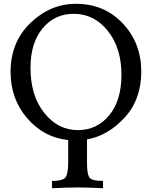

<svg xmlns="http://www.w3.org/2000/svg" viewBox="-20 -722 822 1002"><path d="M386.2 -43Q486.3 -43 550 -120.4Q613.8 -197.8 613.8 -331.5Q613.8 -472.2 542.5 -561Q471.2 -649.9 365.2 -649.9Q265.1 -649.9 202.1 -573.7Q139.2 -497.6 139.2 -368.2Q139.2 -222.7 210.9 -132.8Q282.7 -43 386.2 -43ZM517.6 260.3Q437 256.3 385.3 256.3Q325.7 256.3 251.5 260.3V222.2Q314 222.2 325 199Q335.9 175.8 335.9 125.5V8.8Q209.5 -3.9 122.3 -104.5Q35.2 -205.1 35.2 -346.7Q35.2 -502.4 138.9 -602.3Q242.7 -702.1 376.5 -702.1Q524.4 -702.1 620.8 -599.6Q717.3 -497.1 717.3 -347.7Q716.8 -200.7 628.9 -106.7Q541 -12.7 434.1 5.4V128.4Q434.1 179.7 444.3 200.9Q454.6 222.2 517.6 222.2Z"/></svg>

Font: Kelvinch
Style: Regular
Weight: 400
Designer: Paul James MIller
Foundry: High-Logic / Made with FontCreator
Version: Version 3.30 September 23, 2016